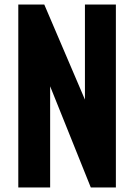

<svg xmlns="http://www.w3.org/2000/svg" viewBox="-20 -830 594 850"><path d="M61 -810H176L356 -389V-810H493V0H382L202 -448V0H61Z"/></svg>

Font: Oswald SemiBold
Style: Regular
Weight: 400
Version: Version